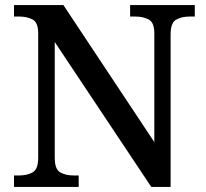

<svg xmlns="http://www.w3.org/2000/svg" viewBox="-20 -734 810 754"><path d="M35 0V-45H56Q86 -45 108 -57Q130 -69 130 -115V-603Q130 -646 108 -657.5Q86 -669 56 -669H35V-714H229L586 -176V-603Q586 -646 564 -657.5Q542 -669 512 -669H491V-714H745V-669H724Q694 -669 672 -657Q650 -645 650 -599V0H574L195 -569V-115Q195 -69 216.5 -57Q238 -45 268 -45H289V0Z"/></svg>

Font: Noto Serif Hentaigana Medium
Style: Regular
Weight: 500
Designer: Kazuhiro Yamada
Foundry: nipponia
Version: Version 1.000; ttfautohint (v1.8.4.7-5d5b)